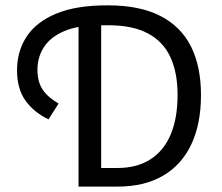

<svg xmlns="http://www.w3.org/2000/svg" viewBox="-20 -688 819 708"><path d="M269.6 0V-626.9H353.1V-68.5H412.3Q484.7 -68.5 534.1 -100Q583.6 -131.4 609.2 -191.6Q634.8 -251.8 634.8 -337.8Q634.8 -419.9 608.4 -477.2Q581.9 -534.6 525.6 -564.7Q469.2 -594.9 379.4 -594.9H347.5Q267.8 -594.9 217 -573.3Q166.2 -551.6 142.1 -514.5Q118.1 -477.3 118.1 -431.3Q118.1 -385.5 137.9 -356.7Q157.8 -327.9 196.1 -306.3L158.9 -247.9Q105.9 -273 74.4 -316.4Q42.8 -359.9 42.8 -429.1Q42.8 -498.8 78.1 -552.9Q113.4 -607 187.4 -637.8Q261.5 -668.7 378.2 -668.3Q494.9 -668.3 571 -629.4Q647 -590.5 684.1 -516.9Q721.1 -443.3 721.1 -337.8Q721.1 -230.5 685.2 -155.1Q649.4 -79.7 580.9 -39.9Q512.4 0 413.9 0Z"/></svg>

Font: Source Sans Variable
Style: Regular
Weight: 200
Designer: Paul D. Hunt
Foundry: Adobe Systems Incorporated
Version: Version 3.006;hotconv 1.0.111;makeotfexe 2.5.65597